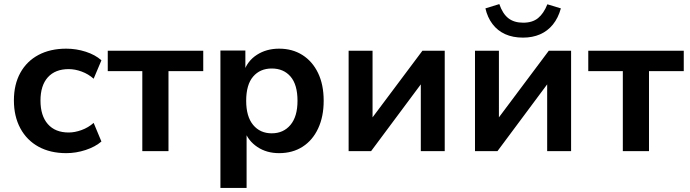

<svg xmlns="http://www.w3.org/2000/svg" viewBox="-20 -739 3373 939"><path d="M304 10Q226 10 168.5 -21.5Q111 -53 79.5 -111.5Q48 -170 48 -248Q48 -326 79.5 -383Q111 -440 168.5 -470.5Q226 -501 304 -501Q353 -501 399.5 -486Q446 -471 476 -444L438 -354Q412 -377 379.5 -389Q347 -401 316 -401Q250 -401 214 -361Q178 -321 178 -247Q178 -173 214 -132Q250 -91 316 -91Q346 -91 379 -103Q412 -115 438 -138L476 -47Q446 -21 399 -5.5Q352 10 304 10Z M676 0V-391H507V-491H974V-391H804V0Z M1058 180V-492H1180V-389H1173Q1190 -441 1236.5 -471Q1283 -501 1345 -501Q1410 -501 1459 -470Q1508 -439 1535.5 -382Q1563 -325 1563 -246Q1563 -169 1536 -111Q1509 -53 1460 -21.5Q1411 10 1345 10Q1284 10 1239 -20Q1194 -50 1177 -98H1186V180ZM1309 -87Q1366 -87 1400.5 -128Q1435 -169 1435 -246Q1435 -325 1401 -364.5Q1367 -404 1309 -404Q1252 -404 1218 -364.5Q1184 -325 1184 -246Q1184 -169 1218 -128Q1252 -87 1309 -87Z M1685 0V-491H1802V-137H1781L2046 -491H2155V0H2038V-356H2060L1795 0Z M2303 0V-491H2420V-137H2399L2664 -491H2773V0H2656V-356H2678L2413 0ZM2538 -555Q2488 -555 2450.5 -572Q2413 -589 2388.5 -621.5Q2364 -654 2354 -698L2422 -719Q2438 -672 2466 -650Q2494 -628 2539 -628Q2584 -628 2611.5 -650.5Q2639 -673 2657 -718L2723 -698Q2710 -651 2684 -619Q2658 -587 2621 -571Q2584 -555 2538 -555Z M3026 0V-391H2857V-491H3324V-391H3154V0Z"/></svg>

Font: Nunito Sans 11pt
Style: Bold
Weight: 700
Version: Version 3.101;gftools[0.9.27]